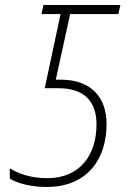

<svg xmlns="http://www.w3.org/2000/svg" viewBox="-20 -734 515 764"><path d="M165 10C331 10 404 -105 404 -240C404 -349 341 -417 221 -417H202L259 -678H451L459 -714H153L145 -678H221L158 -383H212C311 -383 364 -335 364 -239C364 -121 302 -25 167 -25C105 -25 55 -42 19 -64V-23C51 -4 103 10 165 10Z"/></svg>

Font: Noto Sans SemiCondensed ExtraLight
Style: Italic
Weight: 200
Width: 4
Italic angle: -12°
Designer: Monotype Design Team
Foundry: Monotype Imaging Inc.
Version: Version 2.013